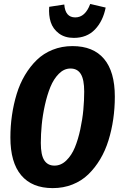

<svg xmlns="http://www.w3.org/2000/svg" viewBox="-20 -946 618 983"><path d="M357.9 -752Q312 -752 281.5 -774.9Q251 -797.9 239.7 -832.8Q228.5 -867.7 231.9 -911.1L309.1 -922.9Q314 -856.9 365.2 -856.9Q416.5 -856.9 441.9 -925.8L521 -907.2Q507.3 -837.9 466.1 -794.9Q424.8 -752 357.9 -752ZM351.1 -710Q457.5 -710 512.7 -644.5Q567.9 -579.1 567.9 -451.2Q567.9 -392.1 559.8 -336.2Q551.8 -280.3 535.4 -227.3Q519 -174.3 492.7 -130.4Q466.3 -86.4 432.1 -53.2Q397.9 -20 351.3 -1.5Q304.7 17.1 250 17.1Q144 17.1 88.6 -48.6Q33.2 -114.3 33.2 -242.2Q33.2 -300.3 41.3 -356Q49.3 -411.6 65.4 -464.6Q81.5 -517.6 107.9 -561.8Q134.3 -606 168.5 -639.2Q202.6 -672.4 249.5 -691.2Q296.4 -710 351.1 -710ZM340.8 -595.2Q308.1 -595.2 281.5 -568.6Q254.9 -542 238 -500.7Q221.2 -459.5 209.7 -407.2Q198.2 -355 193.6 -306.4Q189 -257.8 189 -213.9Q189 -152.8 206.5 -125.5Q224.1 -98.1 258.8 -98.1Q292.5 -98.1 319.6 -124.5Q346.7 -150.9 363.3 -191.2Q379.9 -231.4 391.1 -283.7Q402.3 -335.9 406.7 -384Q411.1 -432.1 411.1 -477.1Q411.1 -538.6 393.8 -566.9Q376.5 -595.2 340.8 -595.2Z"/></svg>

Font: Fira Sans Compressed
Style: Bold Italic
Weight: 700
Width: 3
Italic angle: -8°
Designer: Carrois Corporate & Edenspiekermann AG
Foundry: Carrois Corporate GbR & Edenspiekermann AG
Version: Version 4.203;PS 004.203;hotconv 1.0.88;makeotf.lib2.5.64775